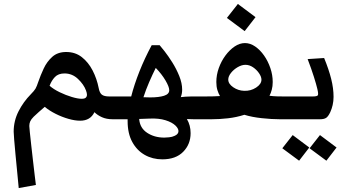

<svg xmlns="http://www.w3.org/2000/svg" viewBox="-20 -600 1743 966"><path d="M390.6 -103Q405.8 -103 411.6 -108.6Q417.5 -114.3 417.5 -123.5Q417.5 -131.8 412.6 -145Q401.4 -175.3 372.3 -202.9Q343.3 -230.5 304.7 -230.5Q273.4 -230.5 256.3 -212.6Q239.3 -194.8 229.5 -168.5Q249.5 -150.9 280.3 -136Q311 -121.1 341.3 -112.1Q371.6 -103 390.6 -103ZM553.2 0H546.9Q515.6 0 492.9 -10.3Q470.2 -20.5 455.1 -35.6Q434.6 7.3 383.3 7.3Q356.9 7.3 324.5 -2Q292 -11.2 260.3 -27.1Q228.5 -43 205.1 -62.5Q189 -48.3 174.8 -36.1Q160.6 -23.9 149.4 -12.7Q136.7 0 132.1 10.5Q127.4 21 127.4 33.7Q127.4 38.1 130.1 65.2Q132.8 92.3 137.2 130.9Q141.6 169.4 146.2 210.2Q150.9 251 154.8 283.7Q158.7 316.4 160.6 330.6L74.2 346.2Q70.8 309.6 66.4 264.6Q62 219.7 57.9 176.8Q53.7 133.8 51.3 102.5Q48.8 71.3 48.8 62.5Q48.8 8.3 73.2 -39.8Q97.7 -87.9 134.8 -125.5Q152.3 -143.1 158.7 -154.1Q165 -165 172.9 -189Q183.6 -220.2 199.7 -254.9Q215.8 -289.6 242.9 -314Q270 -338.4 313 -338.4Q358.9 -338.4 391.8 -312.5Q424.8 -286.6 446 -245.4Q467.3 -204.1 476.6 -156.7Q481 -132.8 492.4 -123.8Q503.9 -114.7 529.8 -114.7H553.2Q572.8 -114.7 581.3 -101.8Q589.8 -88.9 589.8 -56.2Q589.8 -26.4 580.6 -13.2Q571.3 0 553.2 0Z M831.5 -146Q831.5 -163.1 812.7 -195.1Q793.9 -227.1 763.7 -258.3Q747.1 -225.1 730.5 -186.8Q713.9 -148.4 701.7 -110.8Q719.7 -109.9 735.4 -109.9Q779.3 -109.9 805.4 -118.2Q831.5 -126.5 831.5 -146ZM553.2 0Q535.2 0 525.9 -13.2Q516.6 -26.4 516.6 -56.2Q516.6 -88.9 525.1 -101.8Q533.7 -114.7 553.2 -114.7H640.1Q655.3 -174.3 681.6 -240.7Q708 -307.1 743.2 -372.6H783.2Q790 -365.2 808.1 -342Q826.2 -318.8 846.7 -286.4Q867.2 -253.9 881.8 -217.8Q896.5 -181.6 896.5 -148.9Q896.5 -128.9 889.6 -111.3Q913.6 -114.3 938.2 -114.5Q962.9 -114.7 991.2 -114.7Q1010.7 -114.7 1019.3 -101.8Q1027.8 -88.9 1027.8 -56.2Q1027.8 -26.4 1018.6 -13.2Q1009.3 0 991.2 0Q972.2 0 954.6 0Q937 0 920.4 -1Q939 30.8 939 69.8Q939 126 901.6 163.8Q864.3 201.7 796.9 201.7Q747.6 201.7 708 179.2Q668.5 156.7 645.3 114Q622.1 71.3 622.1 9.8Q622.1 4.9 622.1 0ZM806.6 92.3Q814.9 92.3 830.6 90.8Q846.2 89.4 858.4 83.5Q877.9 75.2 877.9 59.6Q877.9 46.9 863.3 32.2Q845.7 15.1 812.5 4.9Q779.3 -5.4 733.9 -3.4L680.2 -1.5Q683.6 43.9 720.2 68.1Q756.8 92.3 806.6 92.3Z M1208 -143.1Q1241.2 -141.6 1268.3 -159.2Q1295.4 -176.8 1295.4 -199.2Q1295.4 -213.9 1283.4 -231.4Q1271.5 -249 1253.2 -261.5Q1234.9 -273.9 1214.8 -273.9Q1196.3 -273.9 1176 -262.2Q1155.8 -250.5 1142.1 -233.2Q1128.4 -215.8 1128.4 -199.7Q1128.4 -178.2 1153.3 -161.1Q1178.2 -144 1208 -143.1ZM991.2 0Q973.1 0 963.9 -13.2Q954.6 -26.4 954.6 -56.2Q954.6 -88.9 963.1 -101.8Q971.7 -114.7 991.2 -114.7H1013.2Q1035.6 -114.7 1053.7 -115.2Q1071.8 -115.7 1086.9 -116.7Q1079.1 -129.4 1073.7 -147Q1068.4 -164.6 1068.4 -187.5Q1068.4 -222.7 1080.8 -257.6Q1093.3 -292.5 1114.3 -320.8Q1135.3 -349.1 1160.6 -366.2Q1186 -383.3 1212.4 -383.3Q1238.8 -383.3 1263.7 -366.2Q1288.6 -349.1 1308.6 -320.6Q1328.6 -292 1340.3 -257.3Q1352.1 -222.7 1352.1 -187.5Q1352.1 -166 1347.4 -148.7Q1342.8 -131.3 1335.9 -118.2Q1355 -115.7 1372.6 -115.2Q1390.1 -114.7 1405.8 -114.7Q1425.3 -114.7 1433.8 -101.8Q1442.4 -88.9 1442.4 -56.2Q1442.4 -26.4 1433.1 -13.2Q1423.8 0 1405.8 0H1387.7Q1346.7 0 1297.1 -5.4Q1247.6 -10.7 1209.5 -22.5Q1169.9 -9.8 1127.4 -4.9Q1085 0 1044.4 0ZM1210.9 -443.4 1121.6 -509.8 1176.8 -580.1 1265.6 -513.7Z M1622.1 208.5 1537.6 146 1589.8 79.6 1673.3 142.1ZM1484.9 208.5 1400.4 146 1452.6 79.6 1536.1 142.1ZM1405.8 0Q1387.7 0 1378.4 -13.2Q1369.1 -26.4 1369.1 -56.2Q1369.1 -88.9 1377.7 -101.8Q1386.2 -114.7 1405.8 -114.7H1554.2Q1574.7 -114.7 1578.9 -120.4Q1583 -126 1576.7 -152.3Q1571.8 -173.8 1559.3 -213.4Q1546.9 -252.9 1527.8 -302.7L1610.8 -308.1Q1634.3 -251 1646.2 -203.4Q1658.2 -155.8 1658.2 -112.8Q1658.2 -91.3 1653.6 -71.3Q1648.9 -51.3 1641.6 -35.6Q1631.3 -13.7 1620.6 -6.8Q1609.9 0 1589.8 0Z"/></svg>

Font: Markazi Text
Style: Bold
Weight: 700
Designer: Borna Izadpanah (Arabic designer), Fiona Ross (Arabic design director) and Florian Runge (Latin designer)
Foundry: Borna Izadpanah and Florian Runge
Version: Version 1.001; ttfautohint (v1.8.3)